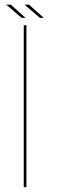

<svg xmlns="http://www.w3.org/2000/svg" viewBox="-20 -780 240 800"><path d="M79 0H90V-675H79ZM146.5 -705.5H162.5L101 -760.5H82ZM70.5 -705.5H86.5L25 -760.5H6Z"/></svg>

Font: Anybody Thin
Style: Regular
Weight: 100
Designer: Tyler Finck
Foundry: Etcetera Type Company
Version: Version 1.114;gftools[0.9.25]